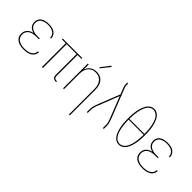

<svg xmlns="http://www.w3.org/2000/svg" viewBox="71 -1694 2857 2857"><g transform="rotate(45 1500.0 -265.5)"><path d="M247 8Q225 8 202.5 5.5Q180 3 158.5 -3.5Q137 -10 117.5 -22Q98 -34 83.5 -51Q69 -68 62.5 -90Q56 -112 56 -135Q56 -160 64.5 -184Q73 -208 90.5 -226Q108 -244 130.5 -254.5Q153 -265 178 -271Q156 -277 136 -287Q116 -297 101 -313.5Q86 -330 79 -351.5Q72 -373 72 -396Q72 -416 78 -436.5Q84 -457 97 -473Q110 -489 128 -500Q146 -511 165.5 -517Q185 -523 205.5 -525.5Q226 -528 247 -528Q267 -528 287.5 -526Q308 -524 327 -518Q346 -512 363.5 -501.5Q381 -491 394.5 -475.5Q408 -460 415 -441Q422 -422 422 -402Q422 -400 422 -399Q422 -398 422 -396H403Q403 -398 403 -399Q403 -400 403 -401Q403 -419 396.5 -435.5Q390 -452 378 -465.5Q366 -479 350 -487.5Q334 -496 317 -501Q300 -506 282.5 -508Q265 -510 247 -510Q229 -510 211 -508Q193 -506 175.5 -500.5Q158 -495 142 -486Q126 -477 114 -463Q102 -449 96.5 -431.5Q91 -414 91 -396Q91 -377 96.5 -359Q102 -341 114.5 -327Q127 -313 143 -303.5Q159 -294 177 -288.5Q195 -283 213 -281Q231 -279 250 -279H303V-261H250Q230 -261 209.5 -259Q189 -257 169.5 -251.5Q150 -246 132 -235.5Q114 -225 101 -210Q88 -195 81.5 -175Q75 -155 75 -135Q75 -115 81.5 -95.5Q88 -76 101 -61Q114 -46 131.5 -36Q149 -26 168 -20Q187 -14 207 -12Q227 -10 247 -10Q266 -10 285 -12Q304 -14 322.5 -18.5Q341 -23 358.5 -32Q376 -41 389.5 -54Q403 -67 411 -85Q419 -103 419 -122Q419 -123 419 -123.5Q419 -124 419 -125H438Q438 -124 438 -123.5Q438 -123 438 -122Q438 -100 429.5 -80Q421 -60 406.5 -44Q392 -28 372.5 -18Q353 -8 332.5 -2Q312 4 290.5 6Q269 8 247 8Z M922 8Q908 8 895 4Q882 0 872 -9.5Q862 -19 858 -32Q854 -45 854 -58V-502H646V0H626V-502H545V-520H955V-502H874V-58Q874 -49 876.5 -39.5Q879 -30 886 -23Q893 -16 902.5 -13Q912 -10 922 -10H934V8Z M1409 215V-320Q1409 -343 1406 -366.5Q1403 -390 1394.5 -412Q1386 -434 1372 -453Q1358 -472 1339 -485.5Q1320 -499 1296.5 -504.5Q1273 -510 1250 -510Q1227 -510 1203.5 -504.5Q1180 -499 1161 -485.5Q1142 -472 1128 -453Q1114 -434 1105.5 -412Q1097 -390 1094 -366.5Q1091 -343 1091 -320V0H1072V-520H1091V-412Q1100 -438 1115 -460.5Q1130 -483 1152 -499Q1174 -515 1200.5 -521.5Q1227 -528 1253 -528Q1279 -528 1304.5 -522Q1330 -516 1351 -501.5Q1372 -487 1387.5 -466Q1403 -445 1412 -421Q1421 -397 1424.5 -371.5Q1428 -346 1428 -320V215ZM1247 -595 1233 -605 1342 -746 1358 -734Z M1572 0V-74Q1572 -91 1576 -107.5Q1580 -124 1585 -140Q1590 -156 1595.5 -172Q1601 -188 1607 -204L1740 -540L1699 -643Q1692 -663 1689.5 -684.5Q1687 -706 1687 -728V-735H1706V-728Q1706 -708 1708 -688Q1710 -668 1718 -649L1893 -204Q1899 -188 1904.5 -172Q1910 -156 1915 -140Q1920 -124 1924 -107.5Q1928 -91 1928 -74V0H1909V-74Q1909 -90 1905 -105.5Q1901 -121 1896.5 -136.5Q1892 -152 1886 -167.5Q1880 -183 1874 -198L1750 -514L1626 -198Q1620 -183 1614 -167.5Q1608 -152 1603.5 -136.5Q1599 -121 1595 -105.5Q1591 -90 1591 -74V0Z M2250 8Q2221 8 2195 -5Q2169 -18 2150.5 -40Q2132 -62 2120 -88Q2108 -114 2099.5 -141.5Q2091 -169 2085.5 -197Q2080 -225 2077 -253.5Q2074 -282 2073 -310.5Q2072 -339 2072 -368Q2072 -396 2073 -424.5Q2074 -453 2077 -481.5Q2080 -510 2085.5 -538.5Q2091 -567 2099.5 -594Q2108 -621 2120 -647Q2132 -673 2150.5 -695Q2169 -717 2195 -730.5Q2221 -744 2250 -744Q2279 -744 2305 -730.5Q2331 -717 2349.5 -695Q2368 -673 2380 -647Q2392 -621 2400.5 -594Q2409 -567 2414.5 -538.5Q2420 -510 2423 -481.5Q2426 -453 2427 -424.5Q2428 -396 2428 -367Q2428 -339 2427 -310.5Q2426 -282 2423 -253.5Q2420 -225 2414.5 -197Q2409 -169 2400.5 -141.5Q2392 -114 2380 -88Q2368 -62 2349.5 -40Q2331 -18 2305 -5Q2279 8 2250 8ZM2091 -376H2409Q2408 -403 2407 -429Q2406 -455 2403 -481.5Q2400 -508 2395.5 -533.5Q2391 -559 2383.5 -584.5Q2376 -610 2366 -634Q2356 -658 2339 -678.5Q2322 -699 2298.5 -712Q2275 -725 2248 -725Q2222 -725 2198.5 -711.5Q2175 -698 2159.5 -677.5Q2144 -657 2133.5 -632.5Q2123 -608 2116 -583Q2109 -558 2104 -532.5Q2099 -507 2096.5 -481Q2094 -455 2093 -429Q2092 -403 2091 -376ZM2250 -10Q2276 -10 2300 -23Q2324 -36 2339.5 -56.5Q2355 -77 2366 -101.5Q2377 -126 2384 -151Q2391 -176 2395.5 -202Q2400 -228 2403 -254Q2406 -280 2407 -306Q2408 -332 2409 -359H2091Q2092 -332 2093 -306Q2094 -280 2097 -254Q2100 -228 2104.5 -202Q2109 -176 2116 -151Q2123 -126 2134 -101.5Q2145 -77 2160.5 -56.5Q2176 -36 2200 -23Q2224 -10 2250 -10Z M2747 8Q2725 8 2702.5 5.5Q2680 3 2658.5 -3.5Q2637 -10 2617.5 -22Q2598 -34 2583.5 -51Q2569 -68 2562.5 -90Q2556 -112 2556 -135Q2556 -160 2564.5 -184Q2573 -208 2590.5 -226Q2608 -244 2630.5 -254.5Q2653 -265 2678 -271Q2656 -277 2636 -287Q2616 -297 2601 -313.5Q2586 -330 2579 -351.5Q2572 -373 2572 -396Q2572 -416 2578 -436.5Q2584 -457 2597 -473Q2610 -489 2628 -500Q2646 -511 2665.5 -517Q2685 -523 2705.5 -525.5Q2726 -528 2747 -528Q2767 -528 2787.5 -526Q2808 -524 2827 -518Q2846 -512 2863.5 -501.5Q2881 -491 2894.5 -475.5Q2908 -460 2915 -441Q2922 -422 2922 -402Q2922 -400 2922 -399Q2922 -398 2922 -396H2903Q2903 -398 2903 -399Q2903 -400 2903 -401Q2903 -419 2896.5 -435.5Q2890 -452 2878 -465.5Q2866 -479 2850 -487.5Q2834 -496 2817 -501Q2800 -506 2782.5 -508Q2765 -510 2747 -510Q2729 -510 2711 -508Q2693 -506 2675.5 -500.5Q2658 -495 2642 -486Q2626 -477 2614 -463Q2602 -449 2596.5 -431.5Q2591 -414 2591 -396Q2591 -377 2596.5 -359Q2602 -341 2614.5 -327Q2627 -313 2643 -303.5Q2659 -294 2677 -288.5Q2695 -283 2713 -281Q2731 -279 2750 -279H2803V-261H2750Q2730 -261 2709.5 -259Q2689 -257 2669.5 -251.5Q2650 -246 2632 -235.5Q2614 -225 2601 -210Q2588 -195 2581.5 -175Q2575 -155 2575 -135Q2575 -115 2581.5 -95.5Q2588 -76 2601 -61Q2614 -46 2631.5 -36Q2649 -26 2668 -20Q2687 -14 2707 -12Q2727 -10 2747 -10Q2766 -10 2785 -12Q2804 -14 2822.5 -18.5Q2841 -23 2858.5 -32Q2876 -41 2889.5 -54Q2903 -67 2911 -85Q2919 -103 2919 -122Q2919 -123 2919 -123.5Q2919 -124 2919 -125H2938Q2938 -124 2938 -123.5Q2938 -123 2938 -122Q2938 -100 2929.5 -80Q2921 -60 2906.5 -44Q2892 -28 2872.5 -18Q2853 -8 2832.5 -2Q2812 4 2790.5 6Q2769 8 2747 8Z"/></g></svg>

Font: Zed Mono Thin
Style: Regular
Weight: 100
Monospace: yes
Designer: Belleve Invis
Foundry: Belleve Invis
Version: Version 1.0.0; ttfautohint (v1.8.4)